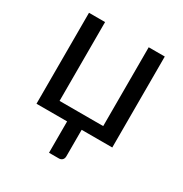

<svg xmlns="http://www.w3.org/2000/svg" viewBox="-160 -628 883 926"><g transform="rotate(30 281.5 -165.5)"><path d="M492.5 -506.5V0H322V147Q322 160 314.8 167.2Q307.5 174.5 296 174.5H241V0H70.5V-506.5H160V-67.5H403V-506.5Z"/></g></svg>

Font: Lato 2
Style: Regular
Weight: 400
Designer: Lukasz Dziedzic with Adam Twardoch and Botio Nikoltchev
Foundry: tyPoland Lukasz Dziedzic
Version: Version 2.015; 2015-08-06; http://www.latofonts.com/